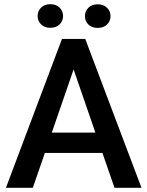

<svg xmlns="http://www.w3.org/2000/svg" viewBox="-20 -897 703 917"><path d="M526.9 0 469.2 -166.5H194.3L136.7 0H8.3L275.9 -710.9H387.2L655.8 0ZM227.5 -263.7H435.5L331.5 -565.4ZM159.7 -820.3Q159.7 -844.2 176.3 -860.6Q192.9 -877 220.2 -877Q248 -877 264.6 -860.6Q281.2 -844.2 281.2 -820.3Q281.2 -796.9 264.6 -780.5Q248 -764.2 220.2 -764.2Q192.9 -764.2 176.3 -780.5Q159.7 -796.9 159.7 -820.3ZM385.7 -819.8Q385.7 -843.8 402.3 -860.1Q418.9 -876.5 446.8 -876.5Q474.1 -876.5 491 -860.1Q507.8 -843.8 507.8 -819.8Q507.8 -795.9 491 -779.8Q474.1 -763.7 446.8 -763.7Q418.9 -763.7 402.3 -779.8Q385.7 -795.9 385.7 -819.8Z"/></svg>

Font: Vazirmatn RD FD Medium
Style: Regular
Weight: 500
Designer: Saber Rastikerdar
Foundry: Saber Rastikerdar
Version: Version 33.003